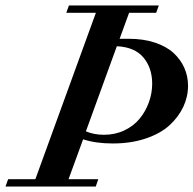

<svg xmlns="http://www.w3.org/2000/svg" viewBox="-65 -683 708 703"><path d="M-44.9 0 -35.2 -26.9H64.5L286.1 -636.2H177.7L187.5 -663.1H516.6L506.8 -636.2H407.7L373 -541H406.7Q460 -541 502 -527.1Q543.9 -513.2 570.1 -489.3Q596.2 -465.3 609.9 -434.6Q623.5 -403.8 623.5 -368.7Q623.5 -329.1 606.2 -292Q588.9 -254.9 555.9 -224.6Q522.9 -194.3 469 -176Q415 -157.7 347.7 -157.7Q285.6 -157.7 239.3 -172.9L186 -26.9H294.9L285.6 0ZM492.2 -377Q492.2 -434.1 460.2 -472.4Q428.2 -510.7 362.8 -513.7L249.5 -202.1Q279.3 -189.5 315.4 -189.5Q356.4 -189.5 390.4 -205.6Q424.3 -221.7 446.3 -248.5Q468.3 -275.4 480.2 -308.6Q492.2 -341.8 492.2 -377Z"/></svg>

Font: Elstob 14pt SemiBold
Style: Italic
Weight: 600
Italic angle: -20°
Designer: Peter S. Baker
Version: Version 1.015